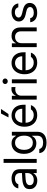

<svg xmlns="http://www.w3.org/2000/svg" viewBox="1522 -2326 1013 4098"><g transform="rotate(-90 2029.0 -276.5)"><path d="M241.2 -306.6Q274.4 -309.1 315.7 -311.3Q356.9 -313.5 384.8 -314.5V-357.4Q384.8 -408.7 354.2 -436.3Q323.7 -463.9 264.6 -463.9Q216.3 -463.9 185.5 -444.1Q154.8 -424.3 145.5 -392.6H57.6Q63 -435.1 90.8 -467.8Q118.7 -500.5 164.8 -518.8Q210.9 -537.1 268.6 -537.1Q344.7 -537.1 406.2 -498.3Q467.8 -459.5 467.8 -349.6V0H384.8V-72.3H380.9Q371.1 -51.8 350.8 -32.5Q330.6 -13.2 298.1 -0.2Q265.6 12.7 222.7 12.7Q171.9 12.7 130.9 -6.8Q89.8 -26.4 65.9 -63.2Q42 -100.1 42 -150.4Q42 -232.9 98.4 -266.6Q154.8 -300.3 241.2 -306.6ZM237.3 -62.5Q282.7 -62.5 316.2 -80.6Q349.6 -98.6 367.2 -128.4Q384.8 -158.2 384.8 -192.4V-245.6L251 -236.3Q191.4 -232.4 158.7 -210.4Q126 -188.5 126 -146.5Q126 -106 156.5 -84.2Q187 -62.5 237.3 -62.5Z M686.5 0H602.5V-707H686.5Z M810.5 55.7H898.4Q907.2 95.7 942.6 116.2Q978 136.7 1035.2 136.7Q1105.5 136.7 1143.6 105.5Q1181.6 74.2 1181.6 9.8V-97.7H1174.8Q1160.6 -73.7 1145 -55.7Q1129.4 -37.6 1098.4 -22.7Q1067.4 -7.8 1020.5 -7.8Q955.6 -7.8 904.3 -39.6Q853 -71.3 824 -131.1Q794.9 -190.9 794.9 -272.5Q794.9 -352.5 823.7 -412.6Q852.5 -472.7 903.8 -504.9Q955.1 -537.1 1021.5 -537.1Q1067.9 -537.1 1098.9 -522Q1129.9 -506.8 1143.3 -491Q1156.7 -475.1 1176.8 -446.3H1183.6V-530.3H1265.6V14.6Q1265.6 80.6 1235.6 124.3Q1205.6 168 1153.8 189Q1102.1 210 1035.2 210Q971.2 210 922.1 191.9Q873 173.8 844.2 139.2Q815.4 104.5 810.5 55.7ZM1183.6 -269.5Q1183.6 -326.7 1166 -370.1Q1148.4 -413.6 1114.5 -437.7Q1080.6 -461.9 1032.2 -461.9Q982.9 -461.9 948.7 -436.5Q914.6 -411.1 897.2 -367.4Q879.9 -323.7 879.9 -269.5Q879.9 -213.9 897.2 -171.9Q914.6 -129.9 948.7 -106.4Q982.9 -83 1032.2 -83Q1104.5 -83 1144 -132.1Q1183.6 -181.2 1183.6 -269.5Z M1374 -260.7Q1374 -341.8 1404.1 -404.5Q1434.1 -467.3 1488.5 -502.2Q1543 -537.1 1614.3 -537.1Q1674.3 -537.1 1726.1 -510.5Q1777.8 -483.9 1810.3 -424.6Q1842.8 -365.2 1842.8 -272.5V-237.3H1458Q1460 -182.1 1481 -143.1Q1502 -104 1538.3 -83.7Q1574.7 -63.5 1622.1 -63.5Q1667 -63.5 1698 -80.3Q1729 -97.2 1745.1 -124H1835Q1822.3 -84 1792.7 -53.5Q1763.2 -22.9 1719.5 -6.1Q1675.8 10.7 1622.1 10.7Q1546.4 10.7 1490.2 -22.9Q1434.1 -56.6 1404.1 -118.2Q1374 -179.7 1374 -260.7ZM1757.8 -308.6Q1757.8 -353 1740 -387.9Q1722.2 -422.9 1689.5 -442.9Q1656.7 -462.9 1614.3 -462.9Q1569.8 -462.9 1535.4 -441.9Q1501 -420.9 1481.2 -385.5Q1461.4 -350.1 1458.5 -308.6ZM1656.2 -762.7H1752.9L1644.5 -602.5H1572.3Z M1952.1 -530.3H2033.2V-449.2H2039.1Q2053.7 -489.7 2091.3 -514.4Q2128.9 -539.1 2175.8 -539.1Q2200.2 -539.1 2219.7 -537.1V-452.1Q2214.4 -454.1 2199 -456.1Q2183.6 -458 2168.9 -458Q2131.3 -458 2101.1 -441.9Q2070.8 -425.8 2053.5 -397.5Q2036.1 -369.1 2036.1 -334V0H1952.1Z M2301.8 -530.3H2385.7V0H2301.8ZM2285.2 -673.8Q2285.2 -697.3 2302.2 -713.4Q2319.3 -729.5 2343.8 -729.5Q2368.2 -729.5 2385.7 -713.4Q2403.3 -697.3 2403.3 -673.8Q2403.3 -650.4 2385.7 -634.3Q2368.2 -618.2 2343.8 -618.2Q2319.3 -618.2 2302.2 -634.3Q2285.2 -650.4 2285.2 -673.8Z M2494.1 -260.7Q2494.1 -341.8 2524.2 -404.5Q2554.2 -467.3 2608.6 -502.2Q2663.1 -537.1 2734.4 -537.1Q2794.4 -537.1 2846.2 -510.5Q2897.9 -483.9 2930.4 -424.6Q2962.9 -365.2 2962.9 -272.5V-237.3H2578.1Q2580.1 -182.1 2601.1 -143.1Q2622.1 -104 2658.4 -83.7Q2694.8 -63.5 2742.2 -63.5Q2787.1 -63.5 2818.1 -80.3Q2849.1 -97.2 2865.2 -124H2955.1Q2942.4 -84 2912.8 -53.5Q2883.3 -22.9 2839.6 -6.1Q2795.9 10.7 2742.2 10.7Q2666.5 10.7 2610.4 -22.9Q2554.2 -56.6 2524.2 -118.2Q2494.1 -179.7 2494.1 -260.7ZM2877.9 -308.6Q2877.9 -353 2860.1 -387.9Q2842.3 -422.9 2809.6 -442.9Q2776.9 -462.9 2734.4 -462.9Q2689.9 -462.9 2655.5 -441.9Q2621.1 -420.9 2601.3 -385.5Q2581.5 -350.1 2578.6 -308.6Z M3156.2 0H3072.3V-530.3H3153.3V-447.3H3160.2Q3180.2 -489.7 3218.5 -513.4Q3256.8 -537.1 3315.4 -537.1Q3370.1 -537.1 3410.2 -514.9Q3450.2 -492.7 3472.2 -447.8Q3494.1 -402.8 3494.1 -336.9V0H3410.2V-331.1Q3410.2 -392.6 3378.4 -427.2Q3346.7 -461.9 3290 -461.9Q3251 -461.9 3220.7 -445.1Q3190.4 -428.2 3173.3 -395.8Q3156.2 -363.3 3156.2 -318.4Z M3816.4 -465.8Q3784.2 -465.8 3758.5 -455.3Q3732.9 -444.8 3718.5 -426.5Q3704.1 -408.2 3704.1 -385.7Q3704.1 -359.4 3726.3 -340.8Q3748.5 -322.3 3794.9 -311.5L3874 -292Q3945.3 -274.9 3980.5 -239.5Q4015.6 -204.1 4015.6 -148.4Q4015.6 -102.1 3991 -66.2Q3966.3 -30.3 3919.4 -9.8Q3872.6 10.7 3807.6 10.7Q3718.3 10.7 3666 -27.6Q3613.8 -65.9 3603.5 -138.7H3691.4Q3698.7 -100.1 3727.1 -81.3Q3755.4 -62.5 3805.7 -62.5Q3862.3 -62.5 3895.5 -84.5Q3928.7 -106.4 3928.7 -143.6Q3928.7 -171.9 3907.7 -190.7Q3886.7 -209.5 3841.8 -219.7L3761.7 -238.3Q3692.4 -254.4 3656.2 -291Q3620.1 -327.6 3620.1 -380.9Q3620.1 -425.8 3644.8 -461.4Q3669.4 -497.1 3714.1 -517.1Q3758.8 -537.1 3816.4 -537.1Q3870.1 -537.1 3911.1 -519Q3952.1 -501 3976.3 -468.3Q4000.5 -435.5 4005.9 -392.6H3923.8Q3914.6 -427.2 3887.9 -446.5Q3861.3 -465.8 3816.4 -465.8Z"/></g></svg>

Font: Pretendard JP
Style: Regular
Weight: 400
Designer: Base glyphs from Inter by Rasmus Andersson; Hangeul glyphs from Noto Sans CJK(Source Han Sans) by Jang Soo-young and Kan
Foundry: Kil Hyung-jin
Version: Version 1.309